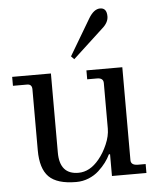

<svg xmlns="http://www.w3.org/2000/svg" viewBox="-52 -758 670 815"><g transform="rotate(-5 283.0 -350.5)"><path d="M404.8 -712.9Q433.1 -712.9 433.1 -676.8Q433.1 -649.9 404.8 -626L276.9 -507.8L264.2 -521L356 -675.8Q378.4 -712.9 404.8 -712.9ZM240.2 12.2Q158.7 12.2 123.8 -22.9Q88.9 -58.1 88.9 -136.2V-396Q88.9 -418 67.9 -418H7.8V-456.1H172.9V-119.1Q172.9 -25.9 252.9 -25.9Q301.8 -25.9 341.3 -74.2Q362.8 -100.1 377.9 -135.3Q393.1 -170.4 393.1 -202.1V-396Q393.1 -418 366.2 -418H324.2V-456.1H477.1V-60.1Q477.1 -38.1 507.8 -38.1H540V0H393.1V-92.8H388.2Q379.9 -75.2 367.4 -58.6Q355 -42 336.7 -25.1Q318.4 -8.3 293.2 2Q268.1 12.2 240.2 12.2Z"/></g></svg>

Font: New Heterodox Mono
Style: Book
Weight: 400
Designer: Hao Chi Kiang <hello@hckiang.com>, Alexey Kryukov <alexios@thessalonica.org.ru>
Version: Version 0.0.3